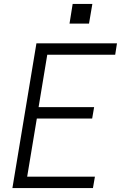

<svg xmlns="http://www.w3.org/2000/svg" viewBox="-20 -955 640 975"><path d="M43 0 165 -735H574L565 -677H220L176 -411H458L448 -353H167L118 -58H462L452 0ZM432 -835H333L349 -935H449Z"/></svg>

Font: Iosevka SS04 Lt Ex Obl
Style: Regular
Weight: 300
Width: 7
Italic angle: -9°
Monospace: yes
Designer: Belleve Invis
Foundry: Belleve Invis
Version: Version 19.0.0; ttfautohint (v1.8.4)